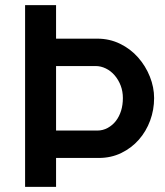

<svg xmlns="http://www.w3.org/2000/svg" viewBox="-20 -730 645 750"><path d="M360 -579Q408 -579 449 -559Q490 -539 519.5 -505.5Q549 -472 565.5 -430.5Q582 -389 582 -347Q582 -301 566.5 -259Q551 -217 522.5 -184.5Q494 -152 454 -132.5Q414 -113 366 -113H199V0H78V-710H199V-579ZM360 -220Q382 -220 401 -230.5Q420 -241 433 -258Q446 -275 453 -297.5Q460 -320 460 -347Q460 -373 451.5 -395.5Q443 -418 428 -435.5Q413 -453 393.5 -462.5Q374 -472 354 -472H199V-220Z"/></svg>

Font: Rising Sun SemiBold
Style: Regular
Weight: 600
Designer: Matt McInerney, Pablo Impallari, Rodrigo Fuenzalida (Raleway font), Stephen Hutchings (Greek), Cristiano Sobral (main ch
Foundry: The Rising Sun Project Authors
Version: Version 4.327; ttfautohint (v1.8.4.7-5d5b-dirty)